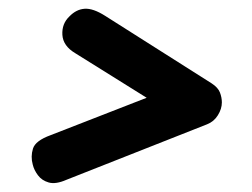

<svg xmlns="http://www.w3.org/2000/svg" viewBox="-20 -547 570 434"><path d="M130 -140.5Q106 -130 90.2 -134.5Q74.5 -139 65.8 -150.8Q57 -162.5 54 -175Q49 -193 54.5 -211Q60 -229 94.5 -241.5L311.5 -326L150.5 -426.5Q122.5 -443 121 -468.2Q119.5 -493.5 137 -510Q152.5 -526 171.5 -527.2Q190.5 -528.5 218 -511L458.5 -358.5Q473 -349 477.2 -337.8Q481.5 -326.5 481.5 -315.5Q481.5 -301 472.5 -286.5Q463.5 -272 448 -266Z"/></svg>

Font: Edu AU VIC WA NT Hand SemiBold
Style: Regular
Weight: 600
Version: Version 1.001